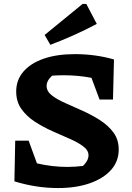

<svg xmlns="http://www.w3.org/2000/svg" viewBox="-20 -940 666 972"><path d="M274 12Q163 12 53 -22L57 -228H125L167 -113Q244 -95 321 -95Q362 -95 400 -100Q410 -109 419 -123.5Q428 -138 428 -154Q428 -179 401.5 -199Q375 -219 333.5 -237Q292 -255 245 -276Q198 -297 156.5 -324Q115 -351 88.5 -388Q62 -425 62 -477Q62 -535 98.5 -577.5Q135 -620 201.5 -643Q268 -666 359 -666Q463 -666 557 -639L552 -436H484L443 -546Q375 -559 302 -559Q274 -559 244 -557Q216 -532 216 -505Q216 -478 242 -457.5Q268 -437 310 -418.5Q352 -400 398.5 -379Q445 -358 486.5 -331.5Q528 -305 554.5 -269Q581 -233 581 -183Q581 -123 542 -79.5Q503 -36 434 -12Q365 12 274 12ZM235 -713 206 -763 398 -920H417L470 -819Q412 -788 353.5 -762Q295 -736 235 -713Z"/></svg>

Font: Piazzolla SC
Style: Bold
Weight: 700
Designer: Juan Pablo del Peral
Foundry: Huerta Tipografica
Version: Version 1.330